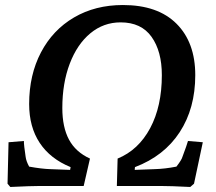

<svg xmlns="http://www.w3.org/2000/svg" viewBox="-20 -740 859 764"><path d="M10 -9 14 -174 75 -179Q75 -162 82 -116Q84 -99 96 -77Q146 -68 179 -67L259 -64L261 -75Q180 -108 138 -171.5Q96 -235 96 -326Q96 -442 143 -531.5Q190 -621 274.5 -670.5Q359 -720 469 -720Q608 -720 682.5 -645.5Q757 -571 757 -441Q757 -309 695 -214Q633 -119 517 -75L516 -64L596 -67Q636 -68 682 -77Q703 -104 706 -116Q724 -164 728 -179L787 -174L752 -9L737 4Q659 0 617 0H445L448 -109Q531 -143 577.5 -230Q624 -317 624 -441Q624 -536 583 -593.5Q542 -651 460 -651Q392 -651 339.5 -607.5Q287 -564 257.5 -486.5Q228 -409 228 -310Q228 -234 254.5 -184.5Q281 -135 338 -109L313 0H141Q103 0 21 4Z"/></svg>

Font: Andada Pro SemiBold
Style: Italic
Weight: 600
Italic angle: -6.99998°
Designer: Carolina Giovagnoli
Foundry: Huerta Tipografica
Version: Version 3.005